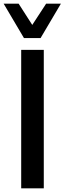

<svg xmlns="http://www.w3.org/2000/svg" viewBox="-26 -1020 350 1040"><path d="M103.8 -813.8 -6.2 -1000H75L148.8 -885L223.8 -1000H303.8L193.8 -813.8ZM88.8 0V-750H211.2V0Z"/></svg>

Font: Now Medium
Style: Regular
Weight: 500
Designer: Alfredo Marco Pradil
Foundry: Alfredo Marco Pradil
Version: Version 1.002;PS 001.002;hotconv 1.0.88;makeotf.lib2.5.64775